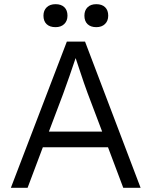

<svg xmlns="http://www.w3.org/2000/svg" viewBox="-20 -899 724 919"><path d="M300 -700H387L653 0H570L497 -194H185L112 0H32ZM469 -269 399 -454Q384 -494 359 -570L342 -621Q314 -537 282 -449L214 -269ZM384 -824Q384 -849 399 -864Q414 -879 441 -879Q468 -879 483 -864.5Q498 -850 498 -824Q498 -799 482.5 -784Q467 -769 441 -769Q414 -769 399 -783.5Q384 -798 384 -824ZM188 -824Q188 -849 203.5 -864Q219 -879 246 -879Q273 -879 288 -864.5Q303 -850 303 -824Q303 -799 287.5 -784Q272 -769 246 -769Q218 -769 203 -783.5Q188 -798 188 -824Z"/></svg>

Font: Lexend HM
Style: Regular
Weight: 400
Designer: Bonnie Shaver-Troup, Thomas Jockin, Octavio Pardo
Foundry: Lexend
Version: Version 1.091